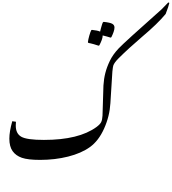

<svg xmlns="http://www.w3.org/2000/svg" viewBox="-20 -1319 1436 1605"><path d="M1386.7 -1298.8 1395.5 -1294.4Q1390.6 -1269 1364.7 -1202.1Q1297.4 -1120.6 1169.9 -1013.2Q1056.6 -916.5 971.2 -831.5Q936 -796.4 927.2 -771.5Q923.8 -762.7 919.4 -720.7L902.8 -456.1Q896.5 -347.2 850.3 -244.4Q804.2 -141.6 731.7 -89.6Q659.2 -37.6 549.3 -10Q439.5 17.6 315.4 17.6Q213.4 17.6 162.8 0Q112.3 -17.6 85.2 -55.9Q58.1 -94.2 58.1 -160.2Q58.1 -218.8 82.5 -305.7L113.3 -301.3Q111.8 -283.7 111.8 -269Q111.8 -202.1 158.2 -175.8Q204.6 -149.4 347.2 -149.4Q639.2 -149.4 786.6 -257.3Q816.4 -279.3 825.7 -298.3Q835 -317.4 836.9 -352.5L844.7 -604.5Q848.1 -660.2 860.8 -709.7Q873.5 -759.3 898.7 -811.3Q923.8 -863.3 971.7 -914.1Q1019.5 -964.8 1331.5 -1241.7ZM350.6 -741.7ZM471.2 266.1ZM481.4 -553.7ZM832.5 -1040.5ZM1238.3 -1005.4ZM714.8 -966.8Q717.3 -988.8 726.3 -1020.5Q735.4 -1052.2 742.7 -1066.4L748.5 -1069.3Q772 -1066.9 788.6 -1063.5Q805.2 -1060.1 816.9 -1054.7Q818.8 -1066.4 822.8 -1079.1L829.6 -1103Q832.5 -1113.8 835.4 -1121.6Q838.4 -1129.4 840.8 -1133.3L847.2 -1136.2Q900.9 -1130.4 918.9 -1119.9Q937 -1109.4 937 -1088.9Q937 -1072.8 929.4 -1051.3Q921.9 -1029.8 911.1 -1008.3L904.8 -1004.4Q893.6 -1008.3 874.8 -1013.4Q856 -1018.6 838.4 -1022.9V-1021.5Q838.4 -1005.4 830.1 -983.4Q821.8 -961.4 810.5 -939.9L804.2 -937L763.7 -949.7L738.8 -956.1Q727.1 -959 718.3 -960.4ZM830.6 -1039.6Z"/></svg>

Font: Noto Nastaliq Urdu
Style: Regular
Weight: 400
Designer: Monotype Design Team
Foundry: Monotype Imaging Inc.
Version: Version 1.02 uh